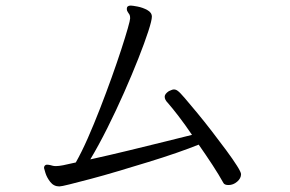

<svg xmlns="http://www.w3.org/2000/svg" viewBox="-20 -681 1040 689"><path d="M693 -162Q661 -149 613.5 -132.5Q566 -116 512 -99.5Q458 -83 404.5 -67Q351 -51 305.5 -39Q260 -27 230 -19.5Q200 -12 193 -12Q173 -12 160.5 -28Q148 -44 143 -60.5Q138 -77 138 -78Q138 -86 144 -89Q145 -90 149 -90Q154 -90 160.5 -88.5Q167 -87 170 -86Q174 -85 181 -85Q191 -85 206.5 -88Q222 -91 236 -94.5Q250 -98 252 -98Q273 -135 295 -185Q317 -235 339 -291.5Q361 -348 380.5 -402.5Q400 -457 415 -503Q430 -549 438.5 -579Q447 -609 447 -615Q447 -624 445 -628Q442 -633 438.5 -638Q435 -643 435 -649Q435 -661 449 -661Q455 -661 473.5 -657.5Q492 -654 508.5 -645Q525 -636 525 -621Q525 -608 512 -568Q499 -528 476.5 -471Q454 -414 425.5 -349.5Q397 -285 365.5 -222Q334 -159 304 -109Q372 -124 442 -141Q512 -158 572.5 -173Q633 -188 669 -197Q644 -234 620.5 -264.5Q597 -295 582 -312Q571 -323 571 -334Q571 -344 586 -354Q591 -356 595.5 -358Q600 -360 604 -360Q612 -360 619 -354Q625 -350 643.5 -328.5Q662 -307 688 -275.5Q714 -244 741 -209Q768 -174 792 -141.5Q816 -109 830.5 -86Q845 -63 845 -56Q845 -41 831 -29Q817 -17 800 -17Q786 -17 782 -24Q766 -53 742.5 -89Q719 -125 693 -162Z"/></svg>

Font: Moon Stars Kai T
Style: Regular
Weight: 400
Designer: GuiWonder
Version: Version 1.101